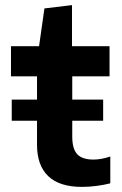

<svg xmlns="http://www.w3.org/2000/svg" viewBox="-20 -721 476 752"><path d="M26 -331H125V-422H23V-540H133L154 -688L262 -701V-540H409V-422H263V-331H384V-248H263V-186Q263 -138 282.5 -117Q302 -96 346 -96Q376 -96 412 -108V-3Q389 3 359.5 7Q330 11 301 11Q213 11 169 -31Q125 -73 125 -154V-248H26Z"/></svg>

Font: Encode Sans Normal
Style: SemiBold
Weight: 600
Designer: Pablo Impallari, Andres Torresi
Foundry: Pablo Impallari, Andres Torresi
Version: Version 1.000; ttfautohint (v1.00) -l 8 -r 50 -G 200 -x 14 -